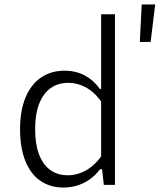

<svg xmlns="http://www.w3.org/2000/svg" viewBox="-20 -829 716 861"><path d="M269 -512Q321 -512 361.2 -490Q401.5 -468 428 -430H445.5V-356Q411.5 -410 370.8 -433.8Q330 -457.5 286 -457.5Q240.5 -457.5 207.2 -434Q174 -410.5 155.8 -364Q137.5 -317.5 137.5 -249.5Q137.5 -183.5 154.8 -137.2Q172 -91 205 -67Q238 -43 284 -43Q327 -43 367.8 -66.2Q408.5 -89.5 445.5 -143.5V-70H428.5Q410 -45 385.2 -26.8Q360.5 -8.5 330 1.8Q299.5 12 264.5 12Q205 12 161.2 -18Q117.5 -48 93.8 -106.8Q70 -165.5 70 -249.5Q70 -334.5 95.2 -393.5Q120.5 -452.5 165.2 -482.2Q210 -512 269 -512ZM433.5 -765H495.5V0H445.5L435.5 -90H433.5ZM615.5 -809H676L655.5 -641H607Z"/></svg>

Font: Monaspace Neon Var
Style: Regular
Weight: 400
Designer: Riley Cran and the Lettermatic Team
Version: Version 1.000 (Monaspace Neon Var)